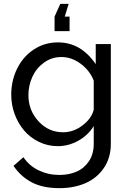

<svg xmlns="http://www.w3.org/2000/svg" viewBox="-20 -750 664 993"><path d="M335 -730 314.9 -664.1H339.8V-588.9H262.2V-664.1L292 -730ZM38.1 -259.8Q38.1 -333 68.4 -394.8Q98.6 -456.5 154.3 -493.7Q210 -530.8 279.8 -530.8Q398.9 -530.8 475.1 -418V-522H553.2V-5.9Q553.2 65.9 517.3 118.7Q481.4 171.4 421.9 197.3Q362.3 223.1 287.1 223.1Q202.1 223.1 145.3 193.6Q88.4 164.1 49.8 107.9L101.1 63Q131.3 107.9 180.4 131.3Q229.5 154.8 287.1 154.8Q336.4 154.8 376 137.7Q415.5 120.6 440.2 83.5Q464.8 46.4 464.8 -5.9V-98.1Q435.5 -50.3 385 -22.2Q334.5 5.9 278.8 5.9Q227.1 5.9 181.6 -16.1Q136.2 -38.1 105 -74.7Q73.7 -111.3 55.9 -159.7Q38.1 -208 38.1 -259.8ZM464.8 -183.1V-333Q443.8 -386.2 396.7 -420.7Q349.6 -455.1 297.9 -455.1Q247.1 -455.1 207 -425.8Q167 -396.5 147 -351.8Q127 -307.1 127 -257.8Q127 -179.2 179.2 -122.6Q231.4 -65.9 306.2 -65.9Q360.4 -65.9 407.2 -101.8Q454.1 -137.7 464.8 -183.1Z"/></svg>

Font: Rawline Medium
Style: Regular
Weight: 500
Designer: Matt McInerney, Pablo Impallari, Rodrigo Fuenzalida
Foundry: Matt McInerney, Pablo Impallari, Rodrigo Fuenzalida
Version: Version 4.020;PS 004.020;hotconv 1.0.88;makeotf.lib2.5.64775